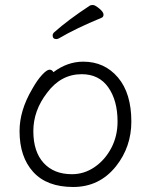

<svg xmlns="http://www.w3.org/2000/svg" viewBox="-20 -730 602 766"><path d="M443 -67Q377 16 272 16Q167 16 112.5 -44Q58 -104 58 -207Q58 -289 108 -374Q128 -410 147.5 -431Q167 -452 177.5 -452Q188 -452 193 -442Q249 -484 312 -484Q397 -484 450.5 -421Q504 -358 504 -245Q504 -144 443 -67ZM267 -35Q316 -35 357.5 -63.5Q399 -92 424 -139.5Q449 -187 449 -245Q449 -329 412 -381.5Q375 -434 306 -434Q223 -434 168 -360Q113 -289 113 -207Q113 -125 154 -80Q195 -35 267 -35ZM205 -574Q190 -574 190 -589Q190 -595 196 -601Q252 -651 339 -708Q343 -710 351 -710Q359 -710 376 -696Q393 -682 393 -672Q393 -662 385 -659Q283 -617 215 -577Q209 -574 205 -574Z"/></svg>

Font: LXGW WenKai TC Light
Style: Regular
Weight: 300
Designer: LXGW / Fontworks Inc.
Foundry: LXGW / Fontworks Inc.
Version: Version 1.330